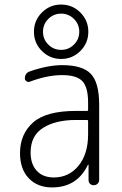

<svg xmlns="http://www.w3.org/2000/svg" viewBox="-20 -818 540 848"><path d="M315.4 -288.1Q225.6 -288.1 170.4 -253.4Q115.2 -218.8 115.2 -144.5Q115.2 -92.8 142.6 -63.5Q169.9 -34.2 217.8 -34.2Q284.2 -34.2 326.7 -85.9Q369.1 -137.7 369.1 -224.6V-283.2Q369.1 -288.1 364.3 -288.1ZM210 9.8Q145.5 9.8 106.9 -30.8Q68.4 -71.3 68.4 -141.6Q68.4 -225.6 126 -276.9Q183.6 -328.1 315.4 -328.1H364.3Q369.1 -328.1 369.1 -332V-365.2Q369.1 -432.6 343.8 -459.5Q318.4 -486.3 254.9 -486.3Q188.5 -486.3 111.3 -457Q104.5 -454.1 97.2 -459Q89.8 -463.9 89.8 -471.7Q89.8 -495.1 112.3 -502.9Q191.4 -530.3 254.9 -530.3Q344.7 -530.3 381.3 -491.7Q418 -453.1 418 -355.5V-23.4Q418 -13.7 411.1 -6.8Q404.3 0 394 0Q383.8 0 377.4 -6.3Q371.1 -12.7 371.1 -23.4V-89.8Q371.1 -90.8 369.1 -90.8Q368.2 -90.8 368.2 -89.8Q320.3 9.8 210 9.8ZM193.4 -621.1Q216.8 -597.7 250 -597.7Q283.2 -597.7 306.6 -621.1Q330.1 -644.5 330.1 -677.7Q330.1 -710.9 306.6 -734.4Q283.2 -757.8 250 -757.8Q216.8 -757.8 193.4 -734.4Q169.9 -710.9 169.9 -677.7Q169.9 -644.5 193.4 -621.1ZM165 -762.7Q200.2 -797.9 250 -797.9Q299.8 -797.9 335 -762.7Q370.1 -727.5 370.1 -677.7Q370.1 -627.9 335 -592.8Q299.8 -557.6 250 -557.6Q200.2 -557.6 165 -592.8Q129.9 -627.9 129.9 -677.7Q129.9 -727.5 165 -762.7Z"/></svg>

Font: Rounded-L Mgen+ 1m light
Style: Regular
Weight: 200
Designer: [Source Han Sans]
Ryoko NISHIZUKA  (kana & ideographs); Paul D. Hunt (Latin, Greek & Cyrillic); Wenlong ZHANG  (bopomofo
Version: Version 1.059.20150602